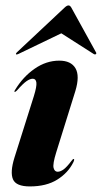

<svg xmlns="http://www.w3.org/2000/svg" viewBox="-20 -676 374 706"><path d="M192 -44.5Q202 -44.5 213.8 -53Q225.5 -61.5 242.5 -84Q248.5 -92 250.5 -91.5Q255.5 -91.5 249.5 -79Q230.5 -40.5 190.5 -15.5Q150.5 9.5 90 9.5Q39 9.5 27.8 -16.5Q16.5 -42.5 33 -96L104.5 -322.5Q115.5 -358 113.8 -372.2Q112 -386.5 100.5 -386.5Q90.5 -386.5 77.5 -377.5Q64.5 -368.5 42.5 -343.5Q37 -338 34.5 -338Q31 -338.5 35.5 -345.5Q64.5 -393.5 107.2 -423.2Q150 -453 198 -453Q241 -453 257.5 -425Q274 -397 257 -341L186.5 -115Q173.5 -73 177 -58.8Q180.5 -44.5 192 -44.5ZM47.5 -477.5Q41.5 -474.5 39 -476.5Q37.5 -479 42 -483.5L218 -648.5Q226 -656 232 -656Q237.5 -656 242 -648.5L333 -483.5Q336 -479 331.5 -476.5Q329.5 -474.5 324.5 -477.5L205.5 -553.5Z"/></svg>

Font: Fraunces 144pt S000
Style: Bold Italic
Weight: 700
Italic angle: -16°
Version: Version 1.000; ttfautohint (v1.8.3)